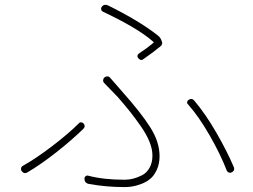

<svg xmlns="http://www.w3.org/2000/svg" viewBox="-20 -762 1040 789"><path d="M303.7 -254.9Q307.6 -259.8 313.5 -259.3Q319.3 -258.8 323.2 -254.9Q333 -243.2 322.3 -232.4Q276.4 -187.5 213.4 -137.7Q150.4 -87.9 92.8 -53.7Q79.1 -45.9 69.3 -58.6Q66.4 -62.5 66.4 -67.4Q66.4 -76.2 73.2 -80.1Q128.9 -111.3 195.8 -162.6Q262.7 -213.9 303.7 -254.9ZM940.4 -76.2Q942.4 -71.3 942.4 -67.4Q942.4 -58.6 931.6 -53.7Q926.8 -50.8 920.9 -52.7Q915 -54.7 912.1 -60.5Q885.7 -128.9 841.3 -206.1Q796.9 -283.2 752.9 -333Q748 -336.9 749 -342.8Q750 -348.6 754.9 -351.6Q768.6 -360.4 778.3 -348.6Q825.2 -293 869.1 -216.8Q913.1 -140.6 940.4 -76.2ZM346.7 -5.9Q327.1 -8.8 327.1 -28.3Q327.1 -34.2 331.1 -37.1Q335.9 -42 342.8 -40Q405.3 -23.4 492.2 -23.4Q509.8 -23.4 527.3 -27.8Q544.9 -32.2 564 -42Q583 -51.8 594.7 -72.8Q606.4 -93.8 606.4 -123Q606.4 -149.4 594.2 -179.7Q582 -210 558.1 -244.1Q534.2 -278.3 515.1 -302.2Q496.1 -326.2 464.8 -362.3L408.2 -420.9Q403.3 -425.8 403.8 -432.6Q404.3 -439.5 409.2 -443.8Q414.1 -448.2 420.9 -448.2Q427.7 -448.2 431.6 -443.4Q441.4 -432.6 460.4 -410.6Q479.5 -388.7 485.4 -381.8Q558.6 -299.8 597.2 -239.3Q635.7 -178.7 635.7 -120.1Q635.7 -88.9 624.5 -64.5Q613.3 -40 597.2 -26.9Q581.1 -13.7 560.1 -5.9Q539.1 2 522.9 4.4Q506.8 6.8 492.2 6.8Q417 6.8 346.7 -5.9ZM571.3 -520.5Q566.4 -515.6 560.5 -515.6Q554.7 -515.6 548.8 -522.5Q543.9 -527.3 544.9 -533.2Q545.9 -539.1 550.8 -542Q585 -564.5 609.4 -585Q613.3 -587.9 609.4 -590.8Q547.9 -645.5 403.3 -713.9Q395.5 -717.8 395.5 -726.6Q395.5 -730.5 398.4 -734.4Q404.3 -742.2 413.1 -742.2Q418 -742.2 422.9 -740.2Q553.7 -675.8 629.9 -615.2Q640.6 -606.4 644.5 -592.8Q646.5 -588.9 646.5 -585.9Q646.5 -576.2 637.7 -570.3Q612.3 -548.8 571.3 -520.5Z"/></svg>

Font: Gen Jyuu Gothic ExtraLight
Style: Regular
Weight: 100
Designer: [Source Han Sans]
Ryoko NISHIZUKA  (kana & ideographs); Paul D. Hunt (Latin, Greek & Cyrillic); Wenlong ZHANG  (bopomofo
Version: Version 1.002.20150607